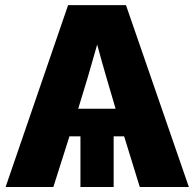

<svg xmlns="http://www.w3.org/2000/svg" viewBox="-20 -748 778 768"><path d="M2.4 0 252.4 -727.5H483.9L735.4 0H539.1L476.6 -202.6H434.6V0H301.8V-202.6H257.8L193.4 0ZM293 -313H442.4L440.4 -319.8Q422.4 -380.9 404.5 -441.9Q386.7 -502.9 368.7 -569.8Q350.1 -502.9 332 -441.9Q314 -380.9 294.9 -319.8Z"/></svg>

Font: Inter Display ExtraBold
Style: Regular
Weight: 800
Designer: Rasmus Andersson
Foundry: rsms
Version: Version 4.000;git-a52131595